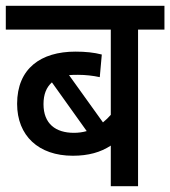

<svg xmlns="http://www.w3.org/2000/svg" viewBox="-20 -642 587 662"><path d="M547 -540V-622H0V-540H362V-246C354 -237 345 -228 335 -220L218 -383C228 -384 238 -384 249 -384C275 -384 301 -381 324 -376L331 -454C304 -461 275 -464 240 -464C121 -464 39 -406 39 -284C39 -174 113 -105 231 -105C285 -105 327 -117 362 -140V0H456V-540ZM130 -283C130 -317 140 -341 159 -358L279 -190C265 -186 250 -184 235 -184C172 -184 130 -215 130 -283Z"/></svg>

Font: Noto Sans Devanagari SemiCondensed Medium
Style: Regular
Weight: 500
Width: 4
Designer: Jelle Bosma - Monotype Design Team
Foundry: Monotype Imaging Inc.
Version: Version 2.004